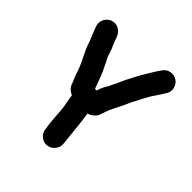

<svg xmlns="http://www.w3.org/2000/svg" viewBox="-205 -849 1061 1061"><g transform="rotate(45 325.0 -319.0)"><path d="M294 -343C280 -377 270 -414 254 -446C244 -464 237 -485 227 -501L219 -517C217 -522 215 -527 214 -532L206 -556C203 -565 199 -573 196 -580L190 -594C184 -606 183 -612 178 -627L173 -638C162 -663 129 -689 90 -673C65 -663 39 -628 55 -589L59 -578C65 -564 67 -557 72 -544C78 -530 87 -512 91 -495C98 -476 106 -456 115 -439C124 -423 130 -407 139 -389C150 -368 158 -340 166 -317C170 -307 179 -290 182 -280C189 -253 205 -239 229 -227C231 -203 237 -182 241 -157C249 -106 247 -49 257 0L258 10C260 27 268 41 282 52C327 88 391 48 385 -6L384 -16C377 -80 371 -156 361 -217C385 -223 413 -247 417 -272C419 -278 420 -283 423 -289C427 -301 430 -307 435 -320C444 -338 451 -355 461 -373C470 -389 477 -407 485 -425L493 -441C497 -447 501 -455 505 -464L517 -488C524 -501 534 -516 540 -529C557 -553 573 -579 588 -603C611 -633 599 -673 574 -692C544 -714 503 -705 485 -679C469 -658 457 -637 443 -614C421 -580 401 -541 382 -504C371 -485 362 -456 350 -436C342 -423 341 -413 334 -403C323 -386 312 -364 307 -343Z"/></g></svg>

Font: Electronic
Style: SuThk
Weight: 900
Version: Version 1.011